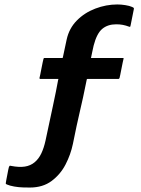

<svg xmlns="http://www.w3.org/2000/svg" viewBox="-20 -732 632 861"><path d="M114 109Q103 109 83.5 108.5Q64 108 44 104.5Q24 101 10 95Q5 93 6 89Q6 87 8 76.5Q10 66 12.5 53Q15 40 17 29.5Q19 19 20 17Q21 15 22.5 12.5Q24 10 30 12Q66 19 91.5 15Q117 11 135.5 -4.5Q154 -20 165.5 -44.5Q177 -69 184 -101Q202 -186 217 -255.5Q232 -325 241 -375Q241 -375 241.5 -376Q242 -377 242 -378Q222 -378 201 -378Q180 -378 160 -378Q158 -378 157.5 -380Q157 -382 157 -382Q158 -385 160.5 -397.5Q163 -410 166 -425.5Q169 -441 171.5 -453Q174 -465 175 -468Q175 -468 176 -470Q177 -472 179 -472Q199 -472 220 -472Q241 -472 261 -472Q262 -474 262 -476Q262 -478 263 -480Q267 -499 271 -517.5Q275 -536 279 -555Q290 -605 324.5 -640Q359 -675 407.5 -693.5Q456 -712 506 -712Q523 -712 542 -709Q561 -706 572 -701Q579 -698 580 -696Q581 -694 580 -690L566 -620Q565 -616 564.5 -613.5Q564 -611 560 -612Q544 -618 530.5 -620.5Q517 -623 501 -623Q463 -623 438.5 -602.5Q414 -582 400 -528Q397 -514 395.5 -507.5Q394 -501 392.5 -493.5Q391 -486 388 -472Q390 -472 392.5 -472Q395 -472 397 -472Q424 -472 443.5 -472Q463 -472 483 -472Q503 -472 530 -472Q536 -472 534 -468Q533 -465 530.5 -453Q528 -441 525 -425.5Q522 -410 519.5 -397.5Q517 -385 516 -382Q516 -382 514.5 -380Q513 -378 511 -378Q483 -378 462.5 -378Q442 -378 421.5 -378Q401 -378 372 -378Q369 -378 369 -375Q360 -329 352.5 -295.5Q345 -262 338 -231.5Q331 -201 323.5 -167Q316 -133 307 -87Q297 -39 274 5.5Q251 50 211.5 79.5Q172 109 114 109Z"/></svg>

Font: Glory
Style: Bold
Weight: 700
Designer: Robert Leuschke
Foundry: Robert Leuschke
Version: Version 1.011